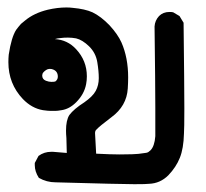

<svg xmlns="http://www.w3.org/2000/svg" viewBox="-20 -296 540 504"><path d="M232.4 107.4Q271.5 109.4 293.9 109.4Q316.4 109.4 326.7 108.9Q336.9 108.4 343.3 107.9Q349.6 107.4 354.5 106.4Q366.2 105.5 369.6 103Q373 100.6 375 98.6Q385.7 87.9 387.7 61.5Q387.7 45.9 387.7 -13.7Q387.7 -73.2 385.7 -226.6Q386.7 -242.2 397.5 -253.9Q408.2 -264.6 424.8 -264.6Q431.6 -264.6 434.6 -263.7L451.2 -253.9L461.9 -236.3Q463.9 -66.4 463.9 -11.7Q463.9 43 462.9 54.7Q461.9 93.8 452.1 118.2Q442.4 142.6 421.9 164.1Q400.4 185.5 371.1 186.5Q365.2 187.5 332.5 187.5Q299.8 187.5 126 182.6Q102.5 182.6 82 170.9Q71.3 154.3 71.3 137.7Q71.3 135.7 71.3 131.8L81.1 113.3Q95.7 102.5 114.3 102.5Q116.2 102.5 119.1 102.5Q119.1 102.5 155.3 105.5L154.3 66.4Q153.3 55.7 153.3 46.9Q153.3 19.5 162.1 5.9Q173.8 -9.8 201.2 -27.3Q223.6 -43 231.4 -57.6Q239.3 -72.3 239.3 -90.8Q239.3 -109.4 235.4 -132.8Q231.4 -157.2 213.9 -174.3Q196.3 -191.4 179.7 -195.3Q168.9 -197.3 158.2 -197.3Q147.5 -197.3 140.6 -196.3Q133.8 -195.3 131.8 -195.3Q127.9 -194.3 124 -193.4Q157.2 -191.4 179.7 -167Q208 -136.7 208 -95.7Q208 -85 206.1 -75.2Q201.2 -48.8 179.7 -27.3Q162.1 -9.8 141.6 -6.8Q130.9 -4.9 125 -4.9Q119.1 -4.9 112.8 -4.9Q106.4 -4.9 92.8 -6.8Q63.5 -11.7 40 -36.1Q2 -76.2 2 -132.8Q2 -142.6 2.9 -152.3Q9.8 -198.2 22.5 -217.8Q28.3 -225.6 35.2 -233.4L45.9 -242.2Q69.3 -261.7 105.5 -270.5Q130.9 -276.4 154.3 -276.4Q163.1 -276.4 170.9 -275.4Q203.1 -272.5 222.7 -263.7Q245.1 -252.9 267.6 -229.5Q289.1 -206.1 298.8 -184.6Q316.4 -144.5 316.4 -92.8Q316.4 -79.1 315.4 -63.5Q312.5 -17.6 272.5 11.7Q240.2 36.1 233.4 43.9Q229.5 46.9 229.5 53.7Q229.5 53.7 232.4 107.4ZM131.8 -94.7Q131.8 -108.4 120.1 -113.3Q116.2 -115.2 110.8 -115.2Q105.5 -115.2 101.1 -112.3Q96.7 -109.4 93.8 -106Q90.8 -102.5 90.8 -97.7Q90.8 -87.9 100.6 -84Q108.4 -81.1 114.7 -81.1Q121.1 -81.1 125 -82Q131.8 -86.9 131.8 -94.7Z"/></svg>

Font: JasonHandwriting2
Style: SemiBold
Weight: 600
Version: Version 1.04.7